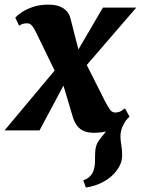

<svg xmlns="http://www.w3.org/2000/svg" viewBox="-57 -576 622 848"><path d="M322 252 311 220.5Q333 212 343.5 199.5Q354 187 358.5 170Q362 157 362.5 141Q363 125 363 106.5Q363 65 382 41.5Q401 18 417 -3L503.5 -49.5Q490 -32 482.5 -13Q475 6 475 26.5Q475 42 478.8 64.8Q482.5 87.5 482.5 109Q482.5 138.5 467.5 163.5Q452.5 188.5 429 207.5Q406.5 225.5 378.5 237Q350.5 248.5 322 252ZM358 10.5Q334 10.5 316.2 3.8Q298.5 -3 286.5 -17Q274.5 -31 266.5 -53L204.5 -260.5L251 -249.5L117.5 0H-37L222 -309.5L208.5 -214.5L102 -433.5Q95 -449 85.5 -461Q76 -473 64.5 -473Q52 -473 44.2 -470.8Q36.5 -468.5 27.5 -462.5L10.5 -498Q17 -506 36.2 -519.8Q55.5 -533.5 86 -544.5Q116.5 -555.5 157 -555.5Q183.5 -555.5 203.2 -548.8Q223 -542 236.2 -528.2Q249.5 -514.5 254.5 -493.5L304 -300L260 -307.5L397.5 -542.5H545L287 -243.5L301 -339L405.5 -131.5Q416.5 -110.5 426.5 -94.8Q436.5 -79 452 -79Q460 -79 469.2 -81.8Q478.5 -84.5 495 -97.5L515 -61Q507 -51 487.2 -33.8Q467.5 -16.5 435.5 -3Q403.5 10.5 358 10.5Z"/></svg>

Font: Merriweather 48pt Black
Style: Italic
Weight: 900
Italic angle: -7.8°
Version: Version 2.101